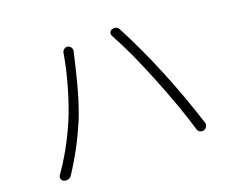

<svg xmlns="http://www.w3.org/2000/svg" viewBox="-109 -845 1157 985"><g transform="rotate(-20 470.0 -352.5)"><path d="M210.9 -308.6Q240.2 -377 267.6 -472.2Q294.9 -567.4 307.6 -646.5Q309.6 -658.2 318.8 -665Q328.1 -671.9 339.4 -669.4Q350.6 -667 356.4 -657.2Q362.3 -647.5 359.4 -636.7Q355.5 -621.1 352.5 -607.4Q351.6 -601.6 344.2 -571.8Q336.9 -542 332 -522Q327.1 -502 317.9 -466.8Q308.6 -431.6 300.3 -404.3Q292 -377 280.8 -344.7Q269.5 -312.5 258.8 -287.1Q202.1 -155.3 127 -42Q120.1 -32.2 108.4 -28.3Q102.5 -27.3 98.6 -27.3Q91.8 -27.3 85 -30.3Q75.2 -34.2 72.3 -44.9Q71.3 -47.9 71.3 -50.8Q71.3 -57.6 75.2 -63.5Q154.3 -175.8 210.9 -308.6ZM703.1 -358.4Q631.8 -535.2 571.3 -643.6Q568.4 -649.4 568.4 -654.3Q568.4 -658.2 569.3 -663.1Q573.2 -672.9 583 -675.8Q588.9 -677.7 593.8 -677.7Q599.6 -677.7 605.5 -675.8Q616.2 -671.9 621.1 -661.1Q689.5 -531.2 753.9 -375Q816.4 -223.6 867.2 -63.5Q869.1 -58.6 869.1 -54.7Q869.1 -47.9 865.2 -41Q860.4 -31.2 848.6 -27.3Q844.7 -26.4 840.8 -26.4Q834 -26.4 827.1 -29.3Q817.4 -35.2 814.5 -45.9Q777.3 -173.8 703.1 -358.4Z"/></g></svg>

Font: Gen Jyuu Gothic P Light
Style: Regular
Weight: 200
Designer: [Source Han Sans]
Ryoko NISHIZUKA  (kana & ideographs); Paul D. Hunt (Latin, Greek & Cyrillic); Wenlong ZHANG  (bopomofo
Version: Version 1.002.20150607